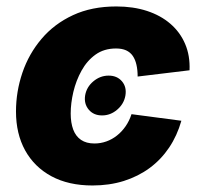

<svg xmlns="http://www.w3.org/2000/svg" viewBox="-20 -567 629 598"><path d="M297.9 -207.5Q271.5 -207.5 256.3 -225.6Q241.2 -243.7 245.1 -269.5Q249.5 -295.9 270.8 -313.7Q292 -331.5 318.4 -331.5Q344.7 -331.5 359.9 -313.7Q375 -295.9 370.6 -269.5Q366.2 -243.7 345.2 -225.6Q324.2 -207.5 297.9 -207.5ZM268.1 10.7Q193.4 10.7 140.1 -18.1Q86.9 -46.9 58.3 -98.6Q29.8 -150.4 29.8 -219.7Q29.8 -281.7 49.8 -340.6Q69.8 -399.4 109.4 -446Q148.9 -492.7 207.3 -519.8Q265.6 -546.9 342.3 -546.9Q395 -546.9 437.7 -533Q480.5 -519 510.7 -492.9Q541 -466.8 556.6 -430.2Q572.3 -393.6 570.3 -348.1L408.7 -328.6Q408.7 -349.1 405 -365.2Q401.4 -381.3 393.6 -392.8Q385.7 -404.3 372.8 -410.2Q359.9 -416 341.3 -416Q304.2 -416 277.6 -397Q251 -377.9 233.9 -346.9Q216.8 -315.9 208.5 -280.8Q200.2 -245.6 200.2 -213.4Q200.2 -184.6 208 -163.6Q215.8 -142.6 232.4 -131.3Q249 -120.1 273.9 -120.1Q293.5 -120.1 311.3 -126.5Q329.1 -132.8 344.2 -144.8Q359.4 -156.7 371.1 -173.6Q382.8 -190.4 389.6 -211.4L544.9 -190.9Q531.7 -144.5 506.8 -107.4Q481.9 -70.3 446.3 -43.9Q410.6 -17.6 365.7 -3.4Q320.8 10.7 268.1 10.7Z"/></svg>

Font: Inter 18pt ExtraBold
Style: Italic
Weight: 800
Italic angle: -9.3988°
Designer: Rasmus Andersson
Foundry: rsms
Version: Version 4.001;git-66647c0bb